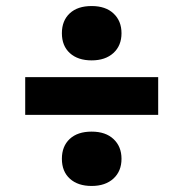

<svg xmlns="http://www.w3.org/2000/svg" viewBox="-20 -698 608 636"><path d="M283.5 -498Q238 -498 211.5 -522Q185 -546 185 -588Q185 -629.5 211 -653.8Q237 -678 283.5 -678Q330 -678 356.2 -653.2Q382.5 -628.5 382.5 -588Q382.5 -547 355.8 -522.5Q329 -498 283.5 -498ZM63.5 -317.5V-442.5H504V-317.5ZM283.5 -82Q238 -82 211.5 -106Q185 -130 185 -172Q185 -213.5 211 -237.8Q237 -262 283.5 -262Q330 -262 356.2 -237.2Q382.5 -212.5 382.5 -172Q382.5 -131 355.8 -106.5Q329 -82 283.5 -82Z"/></svg>

Font: Encode Sans SemiExpanded SemiExpanded
Style: Bold
Weight: 700
Width: 6
Designer: Multiple Designers
Foundry: Impallari Type
Version: Version 3.000; ttfautohint (v1.8.3) -l 8 -r 50 -G 200 -x 14 